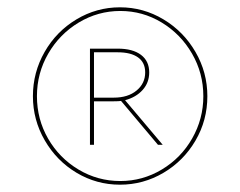

<svg xmlns="http://www.w3.org/2000/svg" viewBox="-20 -731 657 525"><path d="M547 -468Q547 -402 514.5 -346.5Q482 -291 427 -258.5Q372 -226 308 -226Q244 -226 189.5 -258.5Q135 -291 102.5 -347Q70 -403 70 -468Q70 -533 102 -589Q134 -645 189 -678Q244 -711 308 -711Q372 -711 427 -678Q482 -645 514.5 -589Q547 -533 547 -468ZM536 -468Q536 -531 505 -584.5Q474 -638 422 -669.5Q370 -701 309 -701Q248 -701 195.5 -669.5Q143 -638 112 -584.5Q81 -531 81 -468Q81 -405 111.5 -352Q142 -299 194.5 -267.5Q247 -236 309 -236Q370 -236 422.5 -267.5Q475 -299 505.5 -352.5Q536 -406 536 -468ZM322 -457 425 -335H412L311 -455Q305 -454 291 -454H237V-335H226V-598H302Q343 -598 365.5 -581Q388 -564 388 -533Q388 -505 370 -485Q352 -465 322 -457ZM291 -464Q330 -464 353.5 -483.5Q377 -503 377 -533Q377 -560 357.5 -574Q338 -588 302 -588H237V-464Z"/></svg>

Font: Ysabeau Hairline
Style: Regular
Weight: 100
Designer: Christian Thalmann (Catharsis Fonts)
Version: Version 0.003